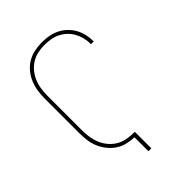

<svg xmlns="http://www.w3.org/2000/svg" viewBox="-218 -839 936 936"><g transform="rotate(-45 250.0 -371.5)"><path d="M240 0V-96Q215 -97 190 -103Q165 -109 144 -123Q123 -137 107 -157Q91 -177 81 -200Q71 -223 67.5 -248.5Q64 -274 64 -299V-540Q64 -566 68 -591.5Q72 -617 82 -641Q92 -665 109 -685.5Q126 -706 148 -719Q170 -732 195.5 -737.5Q221 -743 247 -743Q271 -743 294.5 -739Q318 -735 339.5 -724.5Q361 -714 378.5 -697.5Q396 -681 407.5 -660.5Q419 -640 424.5 -616.5Q430 -593 430 -570V-567H411V-569Q411 -591 406 -611.5Q401 -632 390.5 -651Q380 -670 364.5 -684.5Q349 -699 330 -708.5Q311 -718 290 -721.5Q269 -725 247 -725Q224 -725 201 -720Q178 -715 158 -702.5Q138 -690 123 -671.5Q108 -653 99 -631.5Q90 -610 86.5 -586.5Q83 -563 83 -540V-299Q83 -275 87 -251Q91 -227 100.5 -205Q110 -183 126 -164.5Q142 -146 163 -134Q184 -122 208 -118Q232 -114 257 -114H260V0Z"/></g></svg>

Font: Iosevka Curly Thin
Style: Regular
Weight: 100
Monospace: yes
Designer: Belleve Invis
Foundry: Belleve Invis
Version: Version 22.1.2; ttfautohint (v1.8.4)